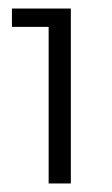

<svg xmlns="http://www.w3.org/2000/svg" viewBox="-20 -790 263 450"><path d="M8 -770H146V-360H94V-727H8Z"/></svg>

Font: TypoPRO Montserrat
Style: Regular
Weight: 300
Designer: Julieta Ulanovsky
Foundry: Julieta Ulanovsky
Version: Version 6.001